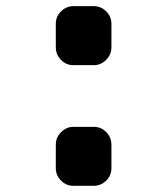

<svg xmlns="http://www.w3.org/2000/svg" viewBox="-20 -600 540 620"><path d="M283.2 -580.1Q306.6 -580.1 323.2 -563Q339.8 -545.9 339.8 -523.4V-447.3Q339.8 -423.8 322.8 -406.7Q305.7 -389.6 283.2 -389.6H216.8Q193.4 -389.6 176.8 -406.7Q160.2 -423.8 160.2 -447.3V-523.4Q160.2 -546.9 177.2 -563.5Q194.3 -580.1 216.8 -580.1ZM283.2 -190.4Q306.6 -190.4 323.2 -173.3Q339.8 -156.2 339.8 -132.8V-56.6Q339.8 -33.2 322.8 -16.6Q305.7 0 283.2 0H216.8Q193.4 0 176.8 -17.1Q160.2 -34.2 160.2 -56.6V-132.8Q160.2 -156.2 177.2 -173.3Q194.3 -190.4 216.8 -190.4Z"/></svg>

Font: Rounded Mgen+ 1m bold
Style: Bold
Weight: 700
Designer: [Source Han Sans]
Ryoko NISHIZUKA  (kana & ideographs); Paul D. Hunt (Latin, Greek & Cyrillic); Wenlong ZHANG  (bopomofo
Version: Version 1.059.20150602